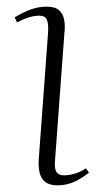

<svg xmlns="http://www.w3.org/2000/svg" viewBox="-20 -542 311 576"><path d="M124 -441Q126 -469 121 -482Q116 -495 98 -495Q84 -495 68.5 -490.5Q53 -486 31 -475L24 -490Q49 -505 72 -513.5Q95 -522 120 -522Q145 -522 157 -511.5Q169 -501 172.5 -482.5Q176 -464 173 -440L145 -60Q143 -34 150 -25Q157 -16 171 -16Q186 -16 202.5 -20.5Q219 -25 238 -37L247 -24Q234 -14 219 -5Q204 4 187.5 9Q171 14 152 14Q129 14 116 4Q103 -6 99 -23.5Q95 -41 96 -61Z"/></svg>

Font: Literata 60pt ExtraLight
Style: Italic
Weight: 250
Italic angle: -2°
Designer: Latin by Veronika Burian and Jose Scaglione. Greek by Irene Vlachou. Cyrillic by Vera Evstafieva
Foundry: TypeTogether
Version: Version 3.103;gftools[0.9.29]